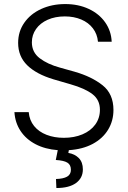

<svg xmlns="http://www.w3.org/2000/svg" viewBox="-20 -737 638 956"><path d="M302.7 -655.3Q254.9 -655.3 217.5 -638.7Q180.2 -622.1 159.4 -592.5Q138.7 -563 138.7 -526.4Q138.7 -476.6 178 -446.8Q217.3 -417 278.3 -400.4L351.6 -379.9Q436.5 -355.5 490.7 -312.5Q544.9 -269.5 544.9 -189.5Q544.9 -135.3 518.3 -91.3Q491.7 -47.4 441.7 -20.5Q391.6 6.3 322.8 10.7L320.3 24.4Q352.5 29.8 372.6 50.3Q392.6 70.8 392.6 106.4Q392.6 149.4 358.4 174.3Q324.2 199.2 260.7 199.2L258.8 154.3Q294.9 153.3 314 142.6Q333 131.8 333 108.4Q333 83.5 315.4 72.8Q297.9 62 257.8 59.6L267.6 10.7Q204.6 5.9 157 -19Q109.4 -43.9 82.3 -85Q55.2 -126 51.8 -178.7H123Q126.5 -138.2 149.9 -109.4Q173.3 -80.6 211.9 -65.7Q250.5 -50.8 297.9 -50.8Q349.6 -50.8 390.6 -68.1Q431.6 -85.4 454.6 -117.2Q477.5 -148.9 477.5 -190.4Q477.5 -239.7 440.2 -268.3Q402.8 -296.9 331.1 -317.4L247.1 -341.8Q160.6 -367.7 115.5 -412.1Q70.3 -456.5 70.3 -523.4Q70.3 -580.1 101.1 -624Q131.8 -668 185.3 -692.4Q238.8 -716.8 304.7 -716.8Q370.1 -716.8 421.9 -692.6Q473.6 -668.5 503.7 -625.7Q533.7 -583 536.1 -529.3H467.8Q464.4 -567.4 442.6 -595.9Q420.9 -624.5 384.5 -639.9Q348.1 -655.3 302.7 -655.3Z"/></svg>

Font: Pretendard Light
Style: Regular
Weight: 300
Designer: Base glyphs from Inter by Rasmus Andersson; Hangeul glyphs from Noto Sans CJK(Source Han Sans) by Jang Soo-young and Kan
Foundry: Kil Hyung-jin
Version: Version 1.309